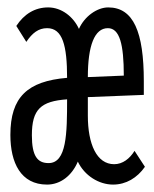

<svg xmlns="http://www.w3.org/2000/svg" viewBox="-20 -487 415 518"><path d="M107 11C143 11 174 -13 190 -51C208 -13 247 11 285 11C320 11 350 -7 371 -37L343 -80C330 -59 311 -44 288 -44C241 -44 217 -98 217 -175V-225L368 -231V-268C368 -401 340 -467 272 -467C242 -467 208 -443 193 -409C178 -442 146 -467 110 -467C74 -467 45 -449 24 -417L51 -374C67 -398 84 -411 107 -411C149 -411 161 -364 161 -277C54 -268 8 -225 8 -123C8 -48 36 11 107 11ZM217 -279C217 -364 235 -411 271 -411C303 -411 314 -367 314 -283ZM111 -47C81 -47 66 -66 66 -122C66 -192 90 -214 161 -219C161 -127 160 -47 111 -47Z"/></svg>

Font: Inconsolata Condensed
Style: Regular
Weight: 400
Width: 3
Monospace: yes
Designer: Raph Levien, Cyreal, Brenton Simpson
Foundry: Raph Levien, Cyreal, Google
Version: Version 3.100